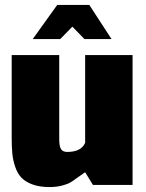

<svg xmlns="http://www.w3.org/2000/svg" viewBox="-20 -756 595 785"><path d="M436 -596.2H325.2L275.9 -647L226.1 -596.2H113.8L213.9 -735.8H345.2ZM182.1 8.8Q142.1 8.8 113.3 -1.7Q84.5 -12.2 68.1 -29.1Q51.8 -45.9 42.5 -73Q33.2 -100.1 30.5 -127Q27.8 -153.8 27.8 -190.9V-530.8H222.2V-187Q222.2 -157.2 229.7 -146Q237.3 -134.8 254.9 -134.8Q311.5 -134.8 328.1 -171.9V-530.8H522V0H359.9L328.1 -51.8Q317.9 -45.4 298.3 -31Q278.8 -16.6 267.8 -10Q256.8 -3.4 233.9 2.7Q210.9 8.8 182.1 8.8Z"/></svg>

Font: Squarion Black
Style: Regular
Weight: 900
Designer: Natanael Gama
Version: Version 1.00;September 12, 2019;FontCreator 11.5.0.2425 64-b